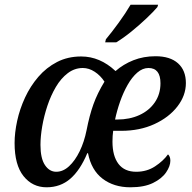

<svg xmlns="http://www.w3.org/2000/svg" viewBox="-20 -786 816 816"><path d="M178 10Q118 10 80 -37.5Q42 -85 42 -178Q42 -222 53 -272.5Q64 -323 86.5 -371.5Q109 -420 143 -459.5Q177 -499 222.5 -522.5Q268 -546 325 -546Q405 -546 471 -484Q504 -513 547 -530Q590 -547 641 -547Q703 -547 736.5 -517Q770 -487 770 -433Q770 -380 734 -333.5Q698 -287 636 -258.5Q574 -230 495 -230H461Q458 -209 458 -184Q458 -123 483.5 -89.5Q509 -56 559 -56Q604 -56 639 -79Q674 -102 694 -130Q704 -121 704 -103Q704 -80 686 -53.5Q668 -27 630.5 -8.5Q593 10 534 10Q464 10 416 -26.5Q368 -63 354 -135H351Q321 -63 279 -26.5Q237 10 178 10ZM478 -278Q531 -278 572.5 -297Q614 -316 638 -351Q662 -386 662 -432Q662 -497 611 -497Q586 -497 563.5 -477.5Q541 -458 522.5 -425.5Q504 -393 490.5 -354.5Q477 -316 469 -278ZM219 -56Q248 -56 273.5 -79.5Q299 -103 318.5 -143Q338 -183 348 -233Q360 -295 377 -342.5Q394 -390 424 -439Q407 -465 382.5 -481Q358 -497 332 -497Q297 -497 268 -475Q239 -453 217.5 -416.5Q196 -380 181.5 -336.5Q167 -293 159.5 -249.5Q152 -206 152 -170Q152 -113 171 -84.5Q190 -56 219 -56ZM427 -606 430 -619Q455 -649 484.5 -689.5Q514 -730 535 -766H652L649 -756Q633 -737 603 -708.5Q573 -680 538.5 -652Q504 -624 474 -606Z"/></svg>

Font: Noto Serif SemiCondensed Medium
Style: Italic
Weight: 500
Width: 4
Italic angle: -12°
Designer: Monotype Design Team
Foundry: Monotype Imaging Inc.
Version: Version 2.013